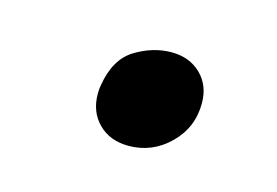

<svg xmlns="http://www.w3.org/2000/svg" viewBox="-37 -485 374 259"><g transform="rotate(15 150.0 -355.5)"><path d="M97 -356Q96 -352 96 -344Q96 -319 112 -303Q128 -287 154 -287Q187 -287 211 -310.5Q235 -334 235 -368Q235 -393 219 -408.5Q203 -424 178 -424Q152 -424 127.5 -409Q103 -394 97 -356Z"/></g></svg>

Font: Geom
Style: Italic
Weight: 400
Italic angle: -10°
Version: Version 1.102